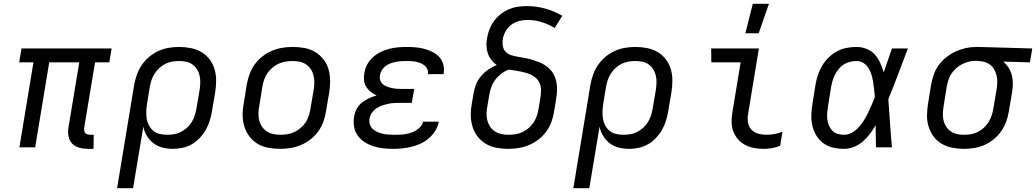

<svg xmlns="http://www.w3.org/2000/svg" viewBox="-20 -775 5450 1010"><path d="M472 8H443Q419 8 397 2Q375 -4 360 -19.5Q345 -35 340.5 -58Q336 -81 340 -104L397 -447H239L165 0H82L156 -447H81L93 -520H567L555 -447H480L423 -104Q422 -96 423 -88.5Q424 -81 428.5 -75.5Q433 -70 440.5 -68Q448 -66 456 -66H473Z M596 215 686 -330Q691 -357 700.5 -383.5Q710 -410 726.5 -434Q743 -458 766 -477Q789 -496 815 -507.5Q841 -519 868.5 -523.5Q896 -528 923 -528Q954 -528 984 -522Q1014 -516 1039 -501.5Q1064 -487 1082 -463.5Q1100 -440 1108.5 -411.5Q1117 -383 1117 -352Q1117 -321 1112 -290L1095 -190Q1091 -165 1083.5 -140.5Q1076 -116 1063 -93Q1050 -70 1031.5 -50Q1013 -30 989.5 -16.5Q966 -3 940.5 2.5Q915 8 890 8Q862 8 835.5 1.5Q809 -5 788 -21Q767 -37 753 -60Q739 -83 734 -109L680 215ZM859 -66Q877 -66 895.5 -69Q914 -72 931 -80.5Q948 -89 963 -102.5Q978 -116 988 -132Q998 -148 1004 -166Q1010 -184 1013 -202L1030 -302Q1033 -321 1033.5 -340Q1034 -359 1030 -377Q1026 -395 1016.5 -410Q1007 -425 993 -435.5Q979 -446 960.5 -450Q942 -454 923 -454Q905 -454 886.5 -451Q868 -448 850.5 -439.5Q833 -431 818.5 -417.5Q804 -404 793.5 -388Q783 -372 777 -354Q771 -336 768 -318L753 -227Q750 -207 749.5 -187.5Q749 -168 752 -149.5Q755 -131 764 -114.5Q773 -98 787 -86.5Q801 -75 820 -70.5Q839 -66 859 -66Z M1454 8Q1422 8 1391.5 2.5Q1361 -3 1336 -18Q1311 -33 1293 -56Q1275 -79 1266 -107.5Q1257 -136 1256.5 -167Q1256 -198 1262 -230L1278 -330Q1283 -357 1292.5 -384Q1302 -411 1319 -435Q1336 -459 1359.5 -477.5Q1383 -496 1410 -507.5Q1437 -519 1464.5 -523.5Q1492 -528 1519 -528Q1551 -528 1581.5 -522.5Q1612 -517 1637 -502Q1662 -487 1680.5 -464Q1699 -441 1707.5 -412.5Q1716 -384 1716.5 -353Q1717 -322 1712 -290L1695 -190Q1691 -163 1681.5 -136Q1672 -109 1655 -85Q1638 -61 1614.5 -42.5Q1591 -24 1564 -12.5Q1537 -1 1509 3.5Q1481 8 1454 8ZM1454 -66Q1473 -66 1491.5 -69Q1510 -72 1527.5 -80Q1545 -88 1561 -101.5Q1577 -115 1587.5 -131Q1598 -147 1604 -165.5Q1610 -184 1613 -202L1630 -302Q1633 -322 1633.5 -341Q1634 -360 1629.5 -378Q1625 -396 1615 -411Q1605 -426 1590.5 -436Q1576 -446 1557.5 -450Q1539 -454 1520 -454Q1501 -454 1482.5 -451Q1464 -448 1446 -440Q1428 -432 1412.5 -418.5Q1397 -405 1386 -389Q1375 -373 1369 -354.5Q1363 -336 1360 -318L1344 -218Q1340 -198 1339.5 -179Q1339 -160 1343.5 -142Q1348 -124 1358 -109Q1368 -94 1383 -84Q1398 -74 1416.5 -70Q1435 -66 1454 -66Z M2048 8Q2021 8 1994.5 5Q1968 2 1943.5 -6Q1919 -14 1898 -27.5Q1877 -41 1862 -61.5Q1847 -82 1842.5 -108Q1838 -134 1843 -162Q1846 -182 1856 -201.5Q1866 -221 1883.5 -235Q1901 -249 1921 -258Q1941 -267 1961 -273Q1944 -281 1930 -292Q1916 -303 1906.5 -318.5Q1897 -334 1895 -353Q1893 -372 1897 -392Q1900 -415 1912 -436.5Q1924 -458 1942.5 -474.5Q1961 -491 1982.5 -501.5Q2004 -512 2027 -518Q2050 -524 2073.5 -526Q2097 -528 2119 -528Q2143 -528 2166.5 -526Q2190 -524 2212 -518Q2234 -512 2254.5 -502Q2275 -492 2290 -476Q2305 -460 2311.5 -437.5Q2318 -415 2314 -391L2313 -385H2230L2231 -387Q2233 -401 2227.5 -412.5Q2222 -424 2212 -431.5Q2202 -439 2190.5 -443.5Q2179 -448 2166 -450.5Q2153 -453 2140 -453.5Q2127 -454 2113 -454Q2100 -454 2086.5 -453Q2073 -452 2059.5 -449Q2046 -446 2032.5 -441Q2019 -436 2007.5 -427Q1996 -418 1988.5 -405.5Q1981 -393 1979 -380Q1976 -366 1980 -353.5Q1984 -341 1993.5 -332.5Q2003 -324 2015.5 -319.5Q2028 -315 2041 -312Q2054 -309 2067.5 -308Q2081 -307 2095 -307H2159L2146 -234H2082Q2067 -234 2051.5 -233Q2036 -232 2020.5 -228.5Q2005 -225 1989 -219.5Q1973 -214 1959.5 -205Q1946 -196 1936.5 -182Q1927 -168 1924 -152Q1921 -137 1925.5 -122Q1930 -107 1940.5 -97Q1951 -87 1964.5 -81Q1978 -75 1993 -71.5Q2008 -68 2023.5 -67Q2039 -66 2055 -66Q2069 -66 2083.5 -66.5Q2098 -67 2112.5 -69.5Q2127 -72 2141 -76.5Q2155 -81 2168.5 -89Q2182 -97 2192.5 -109Q2203 -121 2205 -135H2288V-134Q2284 -110 2270 -87.5Q2256 -65 2236.5 -48Q2217 -31 2193.5 -20Q2170 -9 2145.5 -3Q2121 3 2096.5 5.5Q2072 8 2048 8Z M2654 8Q2622 8 2592 2.5Q2562 -3 2536.5 -18Q2511 -33 2493 -56Q2475 -79 2466 -107.5Q2457 -136 2456.5 -167Q2456 -198 2462 -230L2471 -283Q2475 -307 2484 -330.5Q2493 -354 2510 -374Q2527 -394 2548.5 -409Q2570 -424 2593 -433Q2577 -444 2565 -459.5Q2553 -475 2546.5 -493.5Q2540 -512 2539 -532.5Q2538 -553 2542 -574Q2546 -598 2555 -621Q2564 -644 2578.5 -664Q2593 -684 2613 -700Q2633 -716 2656.5 -726Q2680 -736 2703.5 -739.5Q2727 -743 2750 -743Q2802 -743 2849.5 -729.5Q2897 -716 2938 -692L2898 -628Q2866 -647 2830 -658.5Q2794 -670 2755 -670Q2733 -670 2711 -664.5Q2689 -659 2670 -645Q2651 -631 2639.5 -610.5Q2628 -590 2625 -568Q2622 -549 2625.5 -531Q2629 -513 2641.5 -501Q2654 -489 2671.5 -484Q2689 -479 2707 -476Q2725 -473 2743 -469.5Q2761 -466 2778 -461Q2795 -456 2811.5 -450Q2828 -444 2843 -434.5Q2858 -425 2870.5 -413Q2883 -401 2891.5 -386Q2900 -371 2904.5 -353.5Q2909 -336 2910 -318Q2911 -300 2909 -281Q2907 -262 2904 -244L2895 -190Q2891 -163 2881.5 -136Q2872 -109 2855 -85Q2838 -61 2814.5 -42.5Q2791 -24 2764 -12.5Q2737 -1 2709 3.5Q2681 8 2654 8ZM2655 -66Q2673 -66 2692 -69Q2711 -72 2728 -80Q2745 -88 2761 -101.5Q2777 -115 2787.5 -131.5Q2798 -148 2804 -166Q2810 -184 2813 -202L2822 -256Q2826 -279 2826 -302Q2826 -325 2815.5 -344Q2805 -363 2786.5 -374.5Q2768 -386 2746.5 -392Q2725 -398 2703 -401.5Q2681 -405 2658 -409Q2637 -402 2618 -388Q2599 -374 2585 -355Q2571 -336 2563.5 -314.5Q2556 -293 2553 -271L2544 -218Q2540 -198 2539.5 -179Q2539 -160 2543.5 -142Q2548 -124 2558 -109Q2568 -94 2583 -84Q2598 -74 2616.5 -70Q2635 -66 2655 -66Z M2996 215 3086 -330Q3091 -357 3100.5 -383.5Q3110 -410 3126.5 -434Q3143 -458 3166 -477Q3189 -496 3215 -507.5Q3241 -519 3268.5 -523.5Q3296 -528 3323 -528Q3354 -528 3384 -522Q3414 -516 3439 -501.5Q3464 -487 3482 -463.5Q3500 -440 3508.5 -411.5Q3517 -383 3517 -352Q3517 -321 3512 -290L3495 -190Q3491 -165 3483.5 -140.5Q3476 -116 3463 -93Q3450 -70 3431.5 -50Q3413 -30 3389.5 -16.5Q3366 -3 3340.5 2.5Q3315 8 3290 8Q3262 8 3235.5 1.5Q3209 -5 3188 -21Q3167 -37 3153 -60Q3139 -83 3134 -109L3080 215ZM3259 -66Q3277 -66 3295.5 -69Q3314 -72 3331 -80.5Q3348 -89 3363 -102.5Q3378 -116 3388 -132Q3398 -148 3404 -166Q3410 -184 3413 -202L3430 -302Q3433 -321 3433.5 -340Q3434 -359 3430 -377Q3426 -395 3416.5 -410Q3407 -425 3393 -435.5Q3379 -446 3360.5 -450Q3342 -454 3323 -454Q3305 -454 3286.5 -451Q3268 -448 3250.5 -439.5Q3233 -431 3218.5 -417.5Q3204 -404 3193.5 -388Q3183 -372 3177 -354Q3171 -336 3168 -318L3153 -227Q3150 -207 3149.5 -187.5Q3149 -168 3152 -149.5Q3155 -131 3164 -114.5Q3173 -98 3187 -86.5Q3201 -75 3220 -70.5Q3239 -66 3259 -66Z M3998 8Q3972 8 3947 3.5Q3922 -1 3900 -12.5Q3878 -24 3862 -42.5Q3846 -61 3837.5 -84Q3829 -107 3828.5 -133.5Q3828 -160 3833 -186L3876 -447H3722L3721 -520H3972L3915 -174Q3911 -152 3915 -130Q3919 -108 3933 -93Q3947 -78 3968 -72Q3989 -66 4011 -66Q4033 -66 4054.5 -70Q4076 -74 4096 -82L4084 -8Q4064 0 4042 4Q4020 8 3998 8ZM3901 -600 3940 -755H4025L3971 -600Z M4420 8Q4390 8 4362 1.5Q4334 -5 4311.5 -21.5Q4289 -38 4274.5 -61.5Q4260 -85 4253.5 -113Q4247 -141 4248 -170.5Q4249 -200 4254 -230L4270 -330Q4274 -355 4282.5 -380.5Q4291 -406 4305 -429.5Q4319 -453 4339 -472.5Q4359 -492 4383 -505Q4407 -518 4433.5 -523Q4460 -528 4486 -528Q4514 -528 4539.5 -517.5Q4565 -507 4582 -488Q4599 -469 4610 -444.5Q4621 -420 4629 -394Q4639 -426 4650.5 -457.5Q4662 -489 4672 -520H4756Q4730 -453 4705 -386Q4680 -319 4653 -253Q4658 -190 4662 -126.5Q4666 -63 4672 0H4588Q4587 -28 4587 -56Q4587 -84 4586 -113L4587 -114Q4586 -115 4586 -115Q4586 -115 4586 -116Q4572 -92 4555.5 -70Q4539 -48 4518 -30Q4497 -12 4471 -2Q4445 8 4420 8ZM4420 -66Q4442 -66 4462 -77.5Q4482 -89 4497.5 -106Q4513 -123 4525 -142.5Q4537 -162 4546.5 -182Q4556 -202 4565 -222.5Q4574 -243 4582 -264Q4581 -284 4578.5 -304Q4576 -324 4573 -343.5Q4570 -363 4564.5 -381.5Q4559 -400 4549 -416.5Q4539 -433 4522.5 -443.5Q4506 -454 4486 -454Q4469 -454 4452 -450Q4435 -446 4419.5 -436.5Q4404 -427 4392.5 -413Q4381 -399 4373 -383.5Q4365 -368 4360 -351Q4355 -334 4352 -318L4336 -218Q4333 -200 4331.5 -182.5Q4330 -165 4332 -148Q4334 -131 4340.5 -115.5Q4347 -100 4358 -88Q4369 -76 4386 -71Q4403 -66 4420 -66Z M5050 8Q5019 8 4989 2Q4959 -4 4934 -18.5Q4909 -33 4891.5 -56.5Q4874 -80 4865 -108.5Q4856 -137 4856.5 -168Q4857 -199 4862 -230L4878 -330Q4883 -356 4892 -382.5Q4901 -409 4918 -432.5Q4935 -456 4958 -474Q4981 -492 5007 -504Q5033 -516 5060 -522Q5087 -528 5114 -528H5131L5410 -520L5398 -447L5258 -451Q5274 -437 5285.5 -419Q5297 -401 5302.5 -380Q5308 -359 5308 -336Q5308 -313 5304 -290L5287 -190Q5283 -163 5273.5 -136.5Q5264 -110 5247.5 -86Q5231 -62 5208 -43Q5185 -24 5159 -12.5Q5133 -1 5105 3.5Q5077 8 5050 8ZM5051 -66Q5069 -66 5087.5 -69Q5106 -72 5123 -80.5Q5140 -89 5155 -102.5Q5170 -116 5180 -132Q5190 -148 5196 -166Q5202 -184 5205 -202L5222 -302Q5225 -320 5226 -338Q5227 -356 5223.5 -373Q5220 -390 5212.5 -405Q5205 -420 5192.5 -431Q5180 -442 5163.5 -447.5Q5147 -453 5129 -454L5119 -455H5110Q5092 -455 5074 -450Q5056 -445 5039.5 -436.5Q5023 -428 5008.5 -415Q4994 -402 4984 -386Q4974 -370 4968.5 -352.5Q4963 -335 4960 -318L4944 -218Q4941 -199 4940 -180Q4939 -161 4943 -143Q4947 -125 4956.5 -110Q4966 -95 4980.5 -84.5Q4995 -74 5013.5 -70Q5032 -66 5051 -66Z"/></svg>

Font: Iosevka Extended Oblique
Style: Regular
Weight: 400
Width: 7
Italic angle: -9°
Monospace: yes
Designer: Belleve Invis
Foundry: Belleve Invis
Version: Version 32.0.1; ttfautohint (v1.8.4)